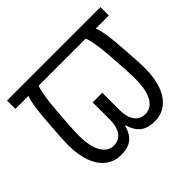

<svg xmlns="http://www.w3.org/2000/svg" viewBox="-162 -938 1183 1183"><g transform="rotate(-45 429.0 -346.5)"><path d="M285 21Q223 21 180.5 -13Q138 -47 116 -108Q94 -169 94 -249Q94 -311 105.5 -456Q117 -601 136 -641H22V-714H836V-641H722Q742 -601 753 -456Q764 -311 764 -249Q764 -169 742 -108Q720 -47 677.5 -13Q635 21 573 21Q518 21 483 -4.5Q448 -30 431 -89H426Q416 -50 397 -25.5Q378 -1 350 10Q322 21 285 21ZM291 -52Q324 -52 345.5 -69Q367 -86 377 -115.5Q387 -145 387 -182V-333H471V-182Q471 -141 482.5 -111.5Q494 -82 515 -67Q536 -52 566 -52Q600 -52 624.5 -74Q649 -96 662.5 -140Q676 -184 676 -248Q676 -311 665 -456Q654 -601 634 -641H225Q206 -601 194 -456Q182 -311 182 -248Q182 -151 212 -101.5Q242 -52 291 -52Z"/></g></svg>

Font: oriya115
Style: Regular
Weight: 400
Designer: Amélie Bonet and Sol Matas
Foundry: Google LLC
Version: Version 2.003